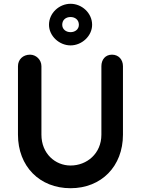

<svg xmlns="http://www.w3.org/2000/svg" viewBox="-20 -990 745 1015"><path d="M516 -640V-278C516 -178 439 -115 353 -115C272 -115 199 -178 199 -278V-640C199 -675 170 -701 139 -701C101 -701 75 -675 75 -640V-278C75 -111 189 5 353 5C516 5 630 -111 630 -278V-640C630 -675 607 -701 572 -701C537 -701 516 -675 516 -640ZM467 -859C467 -921 413 -970 353 -970C293 -970 239 -921 239 -859C239 -800 293 -750 353 -750C413 -750 467 -800 467 -859ZM309 -859C309 -885 328 -900 353 -900C375 -900 397 -887 397 -859C397 -836 378 -820 353 -820C328 -820 309 -836 309 -859Z"/></svg>

Font: Hotpoint
Style: Bold
Weight: 700
Designer: Andrew Paglinawan, Luciano Perondi, Riccardo Olocco
Foundry: CAST Cooperativa Anonima Servizi Tipografici
Version: Version 1.000;PS 2.1;hotconv 16.6.51;makeotf.lib2.5.65220